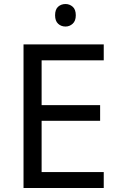

<svg xmlns="http://www.w3.org/2000/svg" viewBox="-20 -935 596 955"><path d="M496 0H97V-714H496V-635H187V-412H478V-334H187V-79H496ZM306 -915Q326 -915 341.5 -901.5Q357 -888 357 -859Q357 -831 341.5 -817Q326 -803 306 -803Q284 -803 269 -817Q254 -831 254 -859Q254 -888 269 -901.5Q284 -915 306 -915Z"/></svg>

Font: Noto Sans Adlam
Style: Regular
Weight: 400
Designer: Mark Jamra, Neil Patel
Foundry: JamraPatel LLC
Version: Version 3.001